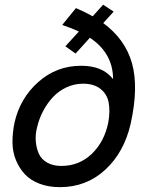

<svg xmlns="http://www.w3.org/2000/svg" viewBox="-20 -772 611 800"><path d="M410.2 -675.8Q502 -608.4 530 -508.3Q558.1 -408.2 524.4 -256.3Q497.1 -137.2 418.5 -64.7Q339.8 7.8 230 7.8Q182.1 7.8 144.5 -6.6Q106.9 -21 83.5 -46.1Q60.1 -71.3 46.1 -105.5Q32.2 -139.6 32 -179Q31.7 -218.3 40.5 -261.2Q63.5 -362.8 139.6 -430.4Q215.8 -498 318.4 -498Q408.2 -498 451.2 -442.4Q450.7 -550.8 354.5 -614.7L294.9 -548.8L252.4 -579.1L308.6 -640.6Q279.8 -654.3 239.3 -668L296.4 -738.3Q336.4 -721.2 366.2 -704.1L409.7 -752.4L453.6 -723.6ZM431.2 -261.7Q439.5 -308.1 432.9 -344Q426.3 -379.9 398.7 -401.6Q371.1 -423.3 326.2 -423.3Q290 -423.3 257.3 -408.2Q224.6 -393.1 200.9 -367.7Q177.2 -342.3 160.2 -310.3Q143.1 -278.3 134.8 -242.7Q126.5 -211.4 129.2 -182.4Q131.8 -153.3 142.3 -130.6Q152.8 -107.9 177 -94.2Q201.2 -80.6 235.4 -80.6Q309.6 -80.6 362.1 -130.6Q414.6 -180.7 431.2 -261.7Z"/></svg>

Font: HK Grotesk Medium Italic
Style: Regular
Weight: 500
Italic angle: -13°
Designer: Alfredo Marco Pradil and Stefan Peev
Foundry: Hanken Design Co.
Version: Version 1.000;PS 001.000;hotconv 1.0.88;makeotf.lib2.5.64775